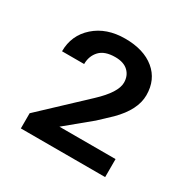

<svg xmlns="http://www.w3.org/2000/svg" viewBox="-100 -809 568 577"><g transform="rotate(30 183.5 -520.5)"><path d="M333.5 -325.7H41V-378.4L187.5 -516.1Q240.7 -565.9 240.7 -599.6Q240.7 -623.5 225.1 -638.4Q209.5 -653.3 180.2 -653.3Q143.6 -653.3 126.2 -634.8Q108.9 -616.2 108.9 -588.4H32.2Q32.2 -644 73 -680.2Q113.8 -716.3 178.2 -716.3Q242.7 -716.3 280.3 -685.3Q317.9 -654.3 317.9 -600.6Q317.9 -549.8 265.6 -497.6L224.6 -459L138.7 -388.2H333.5Z"/></g></svg>

Font: Roboto-ThirdPerson-AD3FC
Style: ThirdPerson-AD3FC
Weight: 400
Designer: Google
Version: Version 2.137; 2017